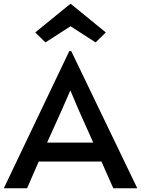

<svg xmlns="http://www.w3.org/2000/svg" viewBox="-36 -1011 757 1031"><path d="M346.7 -736.3Q435.5 -551.8 701.2 0Q668.9 0 572.3 0Q556.6 -36.1 508.8 -143.6Q424.8 -143.6 171.9 -143.6Q156.2 -108.4 109.4 0Q78.1 0 -15.6 0Q72.3 -183.6 335.9 -736.3Q337.9 -736.3 342.8 -736.3Q343.8 -736.3 346.7 -736.3ZM296.9 -422.9Q277.3 -378.9 216.8 -245.1Q279.3 -245.1 464.8 -245.1Q445.3 -289.1 385.7 -421.9Q375 -447.3 342.8 -523.4Q342.8 -523.4 340.8 -523.4Q330.1 -498 296.9 -422.9ZM153.3 -836.9Q200.2 -876 342.8 -991.2Q390.6 -952.1 532.2 -836.9Q518.6 -823.2 477.5 -783.2Q444.3 -804.7 342.8 -870.1Q309.6 -848.6 208 -783.2Q194.3 -796.9 153.3 -836.9Z"/></svg>

Font: Alata=Ham
Style: Regular
Weight: 400
Designer: Spyros Zevelakis, Eben Sorkin
Version: Version 1.004